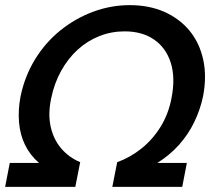

<svg xmlns="http://www.w3.org/2000/svg" viewBox="-23 -727 826 747"><path d="M129 -93Q94 -123 74.5 -163Q55 -203 51 -251.5Q47 -300 57 -352Q73 -430 113 -495.5Q153 -561 211 -608Q269 -655 338.5 -681Q408 -707 482 -707Q557 -707 616 -681Q675 -655 714 -608Q753 -561 767.5 -495.5Q782 -430 767 -352Q756 -300 732.5 -251.5Q709 -203 673 -163Q637 -123 589 -93H704L686 0H414L433 -96Q483 -114 526.5 -148.5Q570 -183 601 -232.5Q632 -282 644 -344Q660 -424 641.5 -482.5Q623 -541 576.5 -573Q530 -605 462 -605Q410 -605 363.5 -586.5Q317 -568 279.5 -534Q242 -500 215 -451.5Q188 -403 176 -344Q163 -282 174.5 -232.5Q186 -183 216 -148.5Q246 -114 289 -96L270 0H-3L15 -93Z"/></svg>

Font: Albert Sans SemiBold
Style: Italic
Weight: 600
Italic angle: -11.25°
Designer: Andreas Rasmussen
Foundry: a.Foundry
Version: Version 1.025